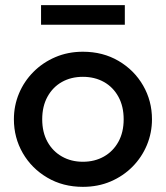

<svg xmlns="http://www.w3.org/2000/svg" viewBox="-20 -711 644 746"><path d="M302 15Q224.5 15 163.8 -20.8Q103 -56.5 68.5 -116.2Q34 -176 34 -247.5Q34 -300.5 53.8 -347.8Q73.5 -395 109.8 -431.5Q146 -468 195 -489Q244 -510 302 -510Q380 -510 440.8 -474.2Q501.5 -438.5 536 -378.8Q570.5 -319 570.5 -247.5Q570.5 -195 550.8 -147.5Q531 -100 495 -63.5Q459 -27 410 -6Q361 15 302 15ZM302 -82.5Q348 -82.5 383.8 -102.8Q419.5 -123 440 -160Q460.5 -197 460.5 -247.5Q460.5 -298 440 -335.2Q419.5 -372.5 383.8 -392.5Q348 -412.5 302 -412.5Q256 -412.5 220.5 -392.5Q185 -372.5 164.5 -335.2Q144 -298 144 -247.5Q144 -197 164.5 -160Q185 -123 220.8 -102.8Q256.5 -82.5 302 -82.5ZM139.5 -615V-691H465V-615Z"/></svg>

Font: Geologica EX
Style: Regular
Weight: 400
Designer: Sindre Bremnes, Frode Helland
Foundry: Monokrom Skriftforlag AS
Version: Version 1.010;gftools[0.9.28]